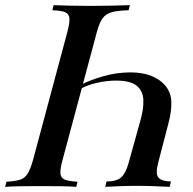

<svg xmlns="http://www.w3.org/2000/svg" viewBox="-42 -728 751 748"><path d="M202 -106Q192 -70 193.5 -52Q195 -34 211 -28Q227 -22 260 -20L255 0Q232 -2 195.5 -2.5Q159 -3 117 -3Q79 -3 41 -2.5Q3 -2 -22 0L-17 -20Q18 -22 36.5 -28Q55 -34 66 -52Q77 -70 87 -106L220 -602Q230 -639 228.5 -656.5Q227 -674 211.5 -680.5Q196 -687 162 -688L167 -708Q190 -707 227 -706Q264 -705 307 -705Q351 -705 393.5 -706Q436 -707 464 -708L459 -688Q417 -687 393.5 -680.5Q370 -674 357.5 -656.5Q345 -639 335 -602ZM574 -93Q563 -51 575 -36.5Q587 -22 624 -21L619 0Q601 -1 563.5 -2.5Q526 -4 490 -4Q455 -4 420 -2.5Q385 -1 368 0L373 -21Q412 -21 430 -37Q448 -53 459 -93L504 -255Q518 -303 516.5 -338.5Q515 -374 490.5 -394Q466 -414 410 -414Q374 -414 336.5 -405.5Q299 -397 274 -383L278 -400Q309 -416 360.5 -431Q412 -446 466 -446Q511 -446 544.5 -433.5Q578 -421 599 -398Q624 -370 625.5 -332.5Q627 -295 614 -247Z"/></svg>

Font: Playfair Display Medium
Style: Italic
Weight: 500
Italic angle: -14°
Designer: Claus Eggers Sørensen
Foundry: Claus Eggers Sørensen
Version: Version 1.203